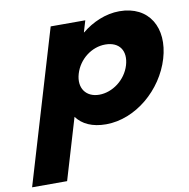

<svg xmlns="http://www.w3.org/2000/svg" viewBox="-103 -612 939 956"><g transform="rotate(-10 366.5 -134.0)"><path d="M736.5 -257C781.2 -407 712.2 -528 562.2 -528C492.2 -528 423 -497 372.5 -455H370.5L387.8 -513H212.8L-17.4 260H159.6L251.6 -49C281.4 -8 331.5 15 400.5 15C550.5 15 691.9 -107 736.5 -257ZM548.5 -257C527.4 -186 459.5 -136 392.5 -136C326.5 -136 288.4 -186 309.5 -257C330.4 -327 395.3 -377 464.3 -377C536.3 -377 569.4 -327 548.5 -257Z"/></g></svg>

Font: Hussar
Style: BdOblThree
Weight: 700
Foundry: Cannot Into Space Fonts
Version: Version 2.00